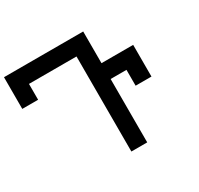

<svg xmlns="http://www.w3.org/2000/svg" viewBox="-179 -1094 1358 1312"><g transform="rotate(-30 500.0 -437.5)"><path d="M0 -875H625V-625H875V-375H750V-500H625V0H500V-750H125V-625H0Z"/></g></svg>

Font: CraftyPE
Style: Regular
Weight: 400
Designer: Erek Butcher
Foundry: Haunted Coop
Version: Version 0.018;April 4, 2024;FontCreator 15.0.0.2962 64-bit